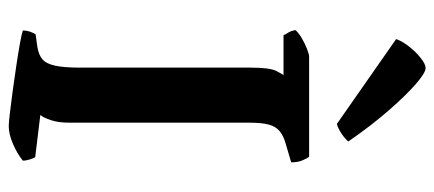

<svg xmlns="http://www.w3.org/2000/svg" viewBox="-304 -714 1017 450"><g transform="rotate(90 205.0 -488.5)"><path d="M275 0Q268 0 246 -2.5Q224 -5 194.5 -9Q165 -13 135 -17.5Q105 -22 82.5 -26Q60 -30 51 -33Q51 -42 54 -50.5Q57 -59 60 -63L89 -67Q108 -70 118.5 -79Q129 -88 133.5 -109Q138 -130 138 -167V-567Q138 -612 146 -627.5Q154 -643 156 -644H62Q60 -649 56 -655Q52 -661 50 -672Q56 -679 68.5 -686.5Q81 -694 94 -699Q107 -704 112 -704H347Q351 -699 355.5 -688Q360 -677 360 -662L316 -649Q298 -644 287 -635Q276 -626 271.5 -609.5Q267 -593 267 -563V-141Q267 -116 261 -98.5Q255 -81 249 -74L348 -62Q350 -59 353 -50Q356 -41 356 -33Q340 -20 317 -10Q294 0 275 0ZM270 -769 71 -908Q77 -924 89.5 -939.5Q102 -955 116 -966Q130 -977 139 -977Q150 -977 176 -954.5Q202 -932 237.5 -891.5Q273 -851 311 -796Q306 -789 293.5 -780.5Q281 -772 270 -769Z"/></g></svg>

Font: Texturina 12pt SemiBold
Style: Regular
Weight: 600
Designer: Guillermo Torres Carreño
Foundry: Omnibus-Type
Version: Version 1.002